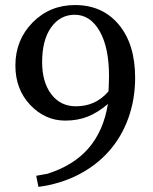

<svg xmlns="http://www.w3.org/2000/svg" viewBox="-20 -560 606 761"><path d="M515.6 -252Q515.6 -167 488.8 -92Q461.9 -17.1 411.6 39.6Q362.3 95.2 291.3 132.1Q220.2 168.9 132.3 180.7L123.5 136.7L167.5 128.9Q272.5 95.7 331.5 26.9Q390.6 -42 407.7 -147.9Q367.7 -113.8 327.9 -97.9Q288.1 -82 238.3 -82Q158.7 -82 99.9 -144Q41 -206.1 41 -300.3Q41 -401.4 109.1 -470.7Q177.2 -540 277.3 -540Q386.2 -540 450.9 -462.4Q515.6 -384.8 515.6 -252ZM412.1 -257.8Q412.1 -372.1 374.8 -436.8Q337.4 -501.5 276.4 -501.5Q218.3 -501.5 182.6 -451.4Q147 -401.4 147 -313.5Q147 -234.4 183.3 -186.5Q219.7 -138.7 280.8 -138.7Q318.8 -138.7 350.6 -152.6Q382.3 -166.5 409.7 -197.3Q409.7 -199.2 410.4 -205.1Q411.1 -210.9 411.1 -221.7Q411.1 -228.5 411.6 -238.3Q412.1 -248 412.1 -257.8Z"/></svg>

Font: UniBurma_GGSerif
Style: Book
Weight: 400
Designer: Victor San Kho Lin (for Burmese only and related typography optimization with it)
Foundry: http://www.unimm.org
Version: 2.0